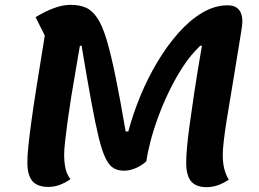

<svg xmlns="http://www.w3.org/2000/svg" viewBox="-20 -746 1068 793"><path d="M180 26Q134 26 113.5 1.5Q93 -23 93 -75Q93 -102 97 -141Q101 -180 109 -240Q117 -300 131 -388Q145 -476 165 -599L127 -675Q164 -698 201.5 -712Q239 -726 271 -726Q308 -726 334.5 -714.5Q361 -703 382 -671.5Q403 -640 420.5 -581.5Q438 -523 457 -430.5Q476 -338 499 -203H510Q529 -275 559.5 -349Q590 -423 630 -490Q670 -557 717 -610Q764 -663 815.5 -693.5Q867 -724 920 -724Q942 -724 955 -716Q968 -708 974.5 -693Q981 -678 981 -656Q981 -647 976.5 -617Q972 -587 964.5 -543Q957 -499 949 -448Q941 -397 932 -345Q923 -293 915.5 -245.5Q908 -198 904 -162Q900 -126 900 -107Q900 -73 906.5 -48Q913 -23 925 -4Q879 27 834 27Q789 27 769 2.5Q749 -22 749 -74Q749 -101 752.5 -139Q756 -177 763.5 -232.5Q771 -288 783 -367.5Q795 -447 814 -557H807Q768 -520 736 -471Q704 -422 678 -368Q652 -314 632.5 -260.5Q613 -207 601 -160Q589 -113 584 -79Q563 -61 539 -51Q515 -41 492 -41Q468 -41 450 -51Q432 -61 417 -90.5Q402 -120 388 -177Q374 -234 357 -326.5Q340 -419 317 -557H310Q302 -508 292.5 -454.5Q283 -401 274.5 -348Q266 -295 259.5 -247.5Q253 -200 249 -164Q245 -128 245 -108Q245 -73 251 -48.5Q257 -24 271 -6Q248 10 225.5 18Q203 26 180 26Z"/></svg>

Font: Lemonada Medium
Style: Regular
Weight: 500
Designer: Mohamed Gaber (Arabic), Eduardo Tunni (Latin)
Foundry: Kief Type Foundry
Version: Version 4.004; ttfautohint (v1.8.2)